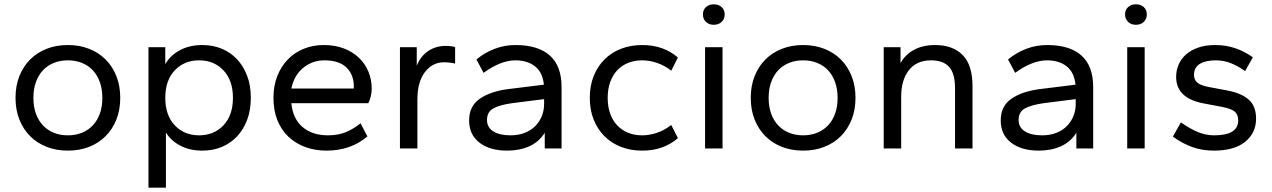

<svg xmlns="http://www.w3.org/2000/svg" viewBox="-20 -689 5901 891"><path d="M295 10Q241 10 196.5 -7.5Q152 -25 120 -57Q88 -89 70 -134Q52 -179 52 -235Q52 -291 70 -336Q88 -381 120 -413Q152 -445 196.5 -462.5Q241 -480 295 -480Q349 -480 393.5 -462.5Q438 -445 470 -413Q502 -381 520 -336Q538 -291 538 -235Q538 -179 520 -134Q502 -89 470 -57Q438 -25 393.5 -7.5Q349 10 295 10ZM295 -61Q331 -61 360.5 -73Q390 -85 411 -107.5Q432 -130 443.5 -162Q455 -194 455 -235Q455 -275 443.5 -307.5Q432 -340 411 -362.5Q390 -385 360.5 -397Q331 -409 295 -409Q259 -409 229.5 -397Q200 -385 179 -362.5Q158 -340 146.5 -307.5Q135 -275 135 -235Q135 -194 146.5 -162Q158 -130 179 -107.5Q200 -85 229.5 -73Q259 -61 295 -61Z M919 10Q861 10 817 -13Q773 -36 750 -74V182H669V-470H747V-391Q769 -431 814 -455.5Q859 -480 919 -480Q968 -480 1009 -463Q1050 -446 1080 -414Q1110 -382 1127 -337Q1144 -292 1144 -235Q1144 -178 1127 -133Q1110 -88 1080 -56Q1050 -24 1009 -7Q968 10 919 10ZM904 -61Q973 -61 1017 -107.5Q1061 -154 1061 -235Q1061 -316 1017 -362.5Q973 -409 904 -409Q835 -409 791 -362.5Q747 -316 747 -235Q747 -154 791 -107.5Q835 -61 904 -61Z M1495 10Q1442 10 1397 -6.5Q1352 -23 1319 -54Q1286 -85 1267.5 -130.5Q1249 -176 1249 -235Q1249 -291 1267 -336.5Q1285 -382 1316.5 -414Q1348 -446 1390.5 -463Q1433 -480 1482 -480Q1534 -480 1575 -464.5Q1616 -449 1645 -421.5Q1674 -394 1689.5 -357Q1705 -320 1705 -277Q1705 -261 1700.5 -241.5Q1696 -222 1689 -210H1332Q1339 -138 1384 -99.5Q1429 -61 1502 -61Q1549 -61 1584.5 -75.5Q1620 -90 1653 -117L1685 -56Q1608 10 1495 10ZM1485 -409Q1430 -409 1387.5 -374.5Q1345 -340 1332 -278H1621Q1622 -281 1622 -288Q1622 -342 1588 -375.5Q1554 -409 1485 -409Z M1836 0V-470H1914V-384Q1932 -429 1967.5 -452.5Q2003 -476 2048 -476Q2062 -476 2073.5 -474.5Q2085 -473 2092 -470V-394Q2066 -400 2040 -400Q1987 -400 1952 -354.5Q1917 -309 1917 -227V0Z M2334 10Q2253 10 2205 -27Q2157 -64 2157 -130Q2157 -196 2205.5 -230Q2254 -264 2334 -275L2504 -296Q2498 -354 2462.5 -381.5Q2427 -409 2372 -409Q2304 -409 2224 -351L2191 -413Q2228 -444 2274.5 -462Q2321 -480 2372 -480Q2478 -480 2532 -431Q2586 -382 2586 -286V0H2508V-73Q2482 -31 2437 -10.5Q2392 10 2334 10ZM2349 -61Q2387 -61 2416.5 -73Q2446 -85 2465.5 -105.5Q2485 -126 2495 -152Q2505 -178 2505 -206V-229L2355 -210Q2299 -202 2269.5 -186Q2240 -170 2240 -132Q2240 -98 2269 -79.5Q2298 -61 2349 -61Z M2960 10Q2906 10 2861.5 -7.5Q2817 -25 2785 -57Q2753 -89 2735 -134Q2717 -179 2717 -235Q2717 -291 2735 -336Q2753 -381 2785 -413Q2817 -445 2861.5 -462.5Q2906 -480 2960 -480Q3011 -480 3052.5 -465Q3094 -450 3126 -422L3095 -361Q3063 -386 3028 -397.5Q2993 -409 2960 -409Q2924 -409 2894.5 -397Q2865 -385 2844 -362.5Q2823 -340 2811.5 -307.5Q2800 -275 2800 -235Q2800 -194 2811.5 -162Q2823 -130 2844 -107.5Q2865 -85 2894.5 -73Q2924 -61 2960 -61Q2993 -61 3028 -72.5Q3063 -84 3095 -109L3126 -48Q3094 -20 3052.5 -5Q3011 10 2960 10Z M3252 0V-470H3333V0ZM3292 -574Q3270 -574 3256 -587.5Q3242 -601 3242 -622Q3242 -643 3256 -656Q3270 -669 3292 -669Q3315 -669 3329 -656Q3343 -643 3343 -622Q3343 -601 3329 -587.5Q3315 -574 3292 -574Z M3707 10Q3653 10 3608.5 -7.5Q3564 -25 3532 -57Q3500 -89 3482 -134Q3464 -179 3464 -235Q3464 -291 3482 -336Q3500 -381 3532 -413Q3564 -445 3608.5 -462.5Q3653 -480 3707 -480Q3761 -480 3805.5 -462.5Q3850 -445 3882 -413Q3914 -381 3932 -336Q3950 -291 3950 -235Q3950 -179 3932 -134Q3914 -89 3882 -57Q3850 -25 3805.5 -7.5Q3761 10 3707 10ZM3707 -61Q3743 -61 3772.5 -73Q3802 -85 3823 -107.5Q3844 -130 3855.5 -162Q3867 -194 3867 -235Q3867 -275 3855.5 -307.5Q3844 -340 3823 -362.5Q3802 -385 3772.5 -397Q3743 -409 3707 -409Q3671 -409 3641.5 -397Q3612 -385 3591 -362.5Q3570 -340 3558.5 -307.5Q3547 -275 3547 -235Q3547 -194 3558.5 -162Q3570 -130 3591 -107.5Q3612 -85 3641.5 -73Q3671 -61 3707 -61Z M4412 0V-280Q4412 -348 4384.5 -378.5Q4357 -409 4300 -409Q4234 -409 4198 -363.5Q4162 -318 4162 -240V0H4081V-470H4159V-396Q4180 -435 4221 -457.5Q4262 -480 4320 -480Q4401 -480 4447 -434Q4493 -388 4493 -289V0Z M4801 10Q4720 10 4672 -27Q4624 -64 4624 -130Q4624 -196 4672.5 -230Q4721 -264 4801 -275L4971 -296Q4965 -354 4929.5 -381.5Q4894 -409 4839 -409Q4771 -409 4691 -351L4658 -413Q4695 -444 4741.5 -462Q4788 -480 4839 -480Q4945 -480 4999 -431Q5053 -382 5053 -286V0H4975V-73Q4949 -31 4904 -10.5Q4859 10 4801 10ZM4816 -61Q4854 -61 4883.5 -73Q4913 -85 4932.5 -105.5Q4952 -126 4962 -152Q4972 -178 4972 -206V-229L4822 -210Q4766 -202 4736.5 -186Q4707 -170 4707 -132Q4707 -98 4736 -79.5Q4765 -61 4816 -61Z M5211 0V-470H5292V0ZM5251 -574Q5229 -574 5215 -587.5Q5201 -601 5201 -622Q5201 -643 5215 -656Q5229 -669 5251 -669Q5274 -669 5288 -656Q5302 -643 5302 -622Q5302 -601 5288 -587.5Q5274 -574 5251 -574Z M5613 10Q5559 10 5513 -6.5Q5467 -23 5423 -55L5460 -121Q5503 -91 5539.5 -76Q5576 -61 5614 -61Q5726 -61 5726 -130Q5726 -158 5709.5 -171.5Q5693 -185 5651 -193L5566 -209Q5438 -233 5438 -332Q5438 -362 5449.5 -389Q5461 -416 5483.5 -436Q5506 -456 5540 -468Q5574 -480 5619 -480Q5670 -480 5714.5 -464.5Q5759 -449 5794 -423L5758 -359Q5728 -381 5694 -395Q5660 -409 5622 -409Q5575 -409 5548 -392.5Q5521 -376 5521 -341Q5521 -318 5537 -305Q5553 -292 5591 -285L5676 -269Q5740 -257 5774.5 -227Q5809 -197 5809 -138Q5809 -73 5759 -31.5Q5709 10 5613 10Z"/></svg>

Font: Gantari
Style: Regular
Weight: 400
Designer: Anugrah Pasau
Foundry: Lafontype
Version: Version 1.000; ttfautohint (v1.8.4)